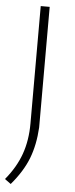

<svg xmlns="http://www.w3.org/2000/svg" viewBox="-61 -771 378 972"><g transform="rotate(5 128.0 -285.0)"><path d="M1.5 148Q55.5 83 80.5 12.8Q105.5 -57.5 105.5 -143.5V-740H151V-127Q146 -38.5 119.2 30.8Q92.5 100 32.5 170.5Z"/></g></svg>

Font: Encode Sans Expanded ExtraLight
Style: Regular
Weight: 275
Width: 7
Designer: Multiple Designers
Foundry: Impallari Type
Version: Version 2.000